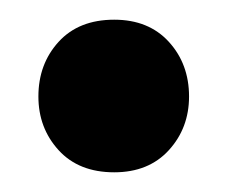

<svg xmlns="http://www.w3.org/2000/svg" viewBox="-20 -360 231 195"><path d="M19 -262Q19 -295 39.5 -317.5Q60 -340 96 -340Q131 -340 151.5 -317.5Q172 -295 172 -262Q172 -230 151.5 -207.5Q131 -185 96 -185Q60 -185 39.5 -207.5Q19 -230 19 -262Z"/></svg>

Font: Baloo Paaji 2 SemiBold
Style: Regular
Weight: 600
Designer: Shuchita Grover, Noopur Datye and Ek Type
Foundry: Ek Type
Version: Version 1.640;hotconv 1.0.111;makeotfexe 2.5.65597; ttfautoh